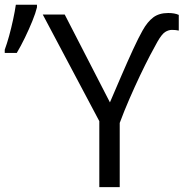

<svg xmlns="http://www.w3.org/2000/svg" viewBox="-43 -774 764 794"><path d="M411.6 -350.6Q434.1 -403.3 459 -460.9Q483.9 -518.6 506.8 -568.4Q529.8 -618.2 546.4 -647.5Q566.4 -683.6 590.6 -701.9Q614.7 -720.2 652.8 -720.2Q679.2 -720.2 696.3 -712.4V-647.5Q684.6 -650.4 668 -650.4Q653.8 -650.4 639.9 -641.6Q626 -632.8 607.9 -601.1Q596.2 -580.6 577.1 -544.2Q558.1 -507.8 536.1 -461.7Q514.2 -415.5 492.2 -365Q470.2 -314.5 452.1 -265.6V0H367.7V-272.9L133.8 -713.9H224.6ZM-23.4 -555.2V-568.4Q-14.2 -593.3 -5.1 -626.2Q3.9 -659.2 11.2 -693.1Q18.6 -727.1 22.5 -754.4H109.9V-743.7Q104.5 -720.7 90.8 -687Q77.1 -653.3 60.1 -618.2Q43 -583 26.4 -555.2Z"/></svg>

Font: Open Sans
Style: Regular
Weight: 400
Designer: Monotype Design Team
Foundry: Monotype Imaging Inc.
Version: Version 3.000; ttfautohint (v1.8.4)